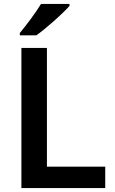

<svg xmlns="http://www.w3.org/2000/svg" viewBox="-20 -958 586 978"><path d="M334 -928V-938H189C162 -893 112 -827 81 -790V-778H165C215 -813 301 -890 334 -928ZM89 0H516V-109H219V-714H89Z"/></svg>

Font: Noto Sans Lao SemiBold
Style: Regular
Weight: 600
Designer: Monotype Design Team
Foundry: Monotype Imaging Inc.
Version: Version 2.003